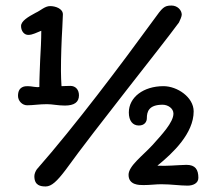

<svg xmlns="http://www.w3.org/2000/svg" viewBox="-20 -665 776 693"><path d="M636 -612C636 -628 621 -645 599 -645C572 -645 566 -637 535 -594C417 -432 251 -211 113 -54C108 -47 104 -37 104 -29C104 5 127 8 145 8C166 8 186 -11 217 -52C326 -203 561 -495 626 -584C630 -592 636 -606 636 -612ZM234 -355C220 -355 211 -354 202 -354C201 -372 200 -390 200 -409C200 -461 202 -517 205 -567C206 -583 206 -598 207 -613C207 -634 180 -643 161 -643C142 -643 127 -627 109 -619C81 -604 56 -589 56 -571C56 -553 67 -539 82 -539C98 -539 113 -548 129 -554C129 -520 127 -485 125 -449C124 -417 122 -384 122 -351C109 -349 95 -354 80 -354C71 -354 45 -354 45 -319C45 -301 60 -285 78 -285C100 -285 121 -289 150 -289C169 -289 189 -284 214 -284C248 -284 265 -296 265 -321C265 -341 253 -355 234 -355ZM653 -70C616 -69 581 -65 548 -67C605 -113 679 -184 679 -263C679 -314 620 -354 570 -354C498 -354 445 -314 445 -259C445 -229 459 -212 481 -212C503 -212 510 -227 510 -238C510 -262 517 -287 567 -287C586 -287 606 -274 606 -255C606 -223 563 -178 530 -141C494 -102 444 -66 444 -34C444 3 482 3 498 3C522 3 542 0 562 0C599 0 628 5 657 5C676 5 696 -3 696 -23C696 -53 685 -70 653 -70Z"/></svg>

Font: Itim
Style: Regular
Weight: 400
Designer: CadsonDemak Team
Foundry: Pablo Impallari
Version: Version 1.002;PS 001.002;hotconv 1.0.88;makeotf.lib2.5.64775